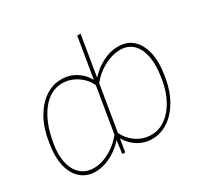

<svg xmlns="http://www.w3.org/2000/svg" viewBox="-156 -917 1154 1116"><g transform="rotate(-30 421.5 -358.5)"><path d="M809.1 -271.5 807.1 -258.8Q793.9 -178.2 758.8 -117.2Q723.6 -56.2 673.6 -22.5Q623.5 11.2 564.9 11.7Q537.1 11.7 512 3.9Q486.8 -3.9 465.1 -18.3Q443.4 -32.7 425.8 -53Q408.2 -73.2 396 -98.6L452.6 -444.3Q480 -478 513.9 -502.7Q547.9 -527.3 585 -540.8Q622.1 -554.2 658.7 -553.7Q717.3 -554.2 755.9 -519.5Q794.4 -484.9 809.1 -421.4Q823.7 -357.9 809.1 -271.5ZM784.7 -258.8 786.6 -271.5Q799.8 -351.1 788.3 -409.4Q776.9 -467.8 743.9 -499.5Q710.9 -531.2 658.7 -531.2Q606.4 -531.2 550.5 -501.2Q494.6 -471.2 456.5 -421.9L406.7 -121.1Q421.9 -88.4 447.3 -63.5Q472.7 -38.6 504.9 -25.1Q537.1 -11.7 571.8 -11.7Q623.5 -11.7 667.2 -42.7Q710.9 -73.7 741.7 -129.4Q772.5 -185.1 784.7 -258.8ZM381.3 -95.7 485.8 -727.5H508.3L388.2 0H368.7ZM31.7 -258.8 33.7 -272.5Q47.4 -359.9 83 -422.9Q118.7 -485.8 169.2 -520Q219.7 -554.2 277.8 -553.7Q314.9 -554.2 347.4 -540.8Q379.9 -527.3 405.5 -502.7Q431.2 -478 446.8 -444.3L390.1 -98.6Q362.8 -64.9 328.9 -40.3Q294.9 -15.6 258.1 -2.2Q221.2 11.2 184.1 11.7Q126.5 11.2 87.6 -22.5Q48.8 -56.2 33.9 -116.9Q19 -177.7 31.7 -258.8ZM56.2 -271.5 54.2 -259.8Q40.5 -186 52.7 -129.9Q64.9 -73.7 99.6 -42.7Q134.3 -11.7 186 -11.7Q237.3 -11.2 292.5 -41.5Q347.7 -71.8 386.2 -121.1L436 -421.9Q421.9 -455.1 396 -479.5Q370.1 -503.9 337.9 -517.6Q305.7 -531.2 271 -531.2Q218.8 -531.2 175.5 -499.3Q132.3 -467.3 101.8 -409.2Q71.3 -351.1 56.2 -271.5Z"/></g></svg>

Font: Inter 17pt Thin
Style: Italic
Weight: 250
Italic angle: -9.3988°
Version: Version 4.001;git-66647c0bb